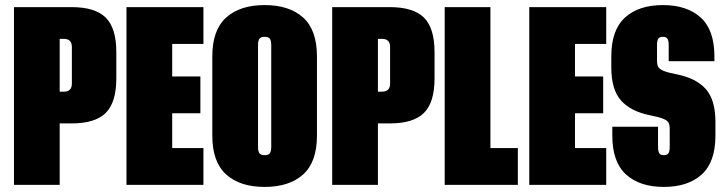

<svg xmlns="http://www.w3.org/2000/svg" viewBox="-20 -728 2847 756"><path d="M438 -523V-419Q438 -325 396.5 -283.5Q355 -242 261 -242H215V0H35V-700H261Q355 -700 396.5 -658.5Q438 -617 438 -523ZM263 -543Q263 -575 231 -575H215V-367H231Q263 -367 263 -399Z M658 -427H769V-282H658V-145H781V0H478V-700H781V-555H658Z M816 -194V-506Q816 -610 870.5 -659Q925 -708 1022 -708Q1119 -708 1173.5 -659Q1228 -610 1228 -506V-194Q1228 -90 1173.5 -41Q1119 8 1022 8Q925 8 870.5 -41Q816 -90 816 -194ZM1048 -150V-550Q1048 -568 1042.5 -575.5Q1037 -583 1022 -583Q1007 -583 1001.5 -575.5Q996 -568 996 -550V-150Q996 -132 1001.5 -124.5Q1007 -117 1022 -117Q1037 -117 1042.5 -124.5Q1048 -132 1048 -150Z M1691 -523V-419Q1691 -325 1649.5 -283.5Q1608 -242 1514 -242H1468V0H1288V-700H1514Q1608 -700 1649.5 -658.5Q1691 -617 1691 -523ZM1516 -543Q1516 -575 1484 -575H1468V-367H1484Q1516 -367 1516 -399Z M2019 0H1731V-700H1911V-145H2019Z M2244 -427H2355V-282H2244V-145H2367V0H2064V-700H2367V-555H2244Z M2391 -194V-229H2571V-150Q2571 -132 2576 -124.5Q2581 -117 2594 -117Q2607 -117 2612 -124.5Q2617 -132 2617 -150V-220Q2617 -237 2612 -245.5Q2607 -254 2591 -260.5Q2575 -267 2540 -274Q2464 -289 2425.5 -332Q2387 -375 2387 -462V-506Q2387 -610 2441 -659Q2495 -708 2590 -708Q2685 -708 2739 -659Q2793 -610 2793 -506V-487H2613V-550Q2613 -568 2608 -575.5Q2603 -583 2590 -583Q2577 -583 2572 -575.5Q2567 -568 2567 -550V-489Q2567 -472 2572.5 -463.5Q2578 -455 2594 -448.5Q2610 -442 2646 -435Q2721 -420 2759 -377.5Q2797 -335 2797 -247V-194Q2797 -90 2743 -41Q2689 8 2594 8Q2499 8 2445 -41Q2391 -90 2391 -194Z"/></svg>

Font: FFF_AZADLIQ Black
Style: Regular
Weight: 900
Designer: bBox Type GmbH
Foundry: bBox Type GmbH
Version: Version 1.001